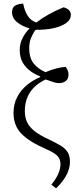

<svg xmlns="http://www.w3.org/2000/svg" viewBox="-20 -822 416 1051"><path d="M287 209 261 189Q311 128 311 77Q311 48 293.5 30.5Q276 13 232 -6Q138 -47 96 -91.5Q54 -136 54 -203Q54 -253 74.5 -291.5Q95 -330 128 -357Q161 -384 200 -400V-404Q175 -413 149 -431Q123 -449 105.5 -477.5Q88 -506 88 -549Q88 -611 142 -667Q105 -676 75.5 -699Q46 -722 46 -755Q46 -783 65 -792.5Q84 -802 107 -802Q114 -764 131 -736.5Q148 -709 179 -699Q210 -723 248 -744Q286 -765 328 -782Q368 -771 368 -740Q368 -715 343 -696.5Q318 -678 274.5 -668Q231 -658 175 -659Q161 -641 150.5 -616Q140 -591 140 -559Q140 -503 165.5 -473Q191 -443 229 -427Q265 -442 293 -448.5Q321 -455 339 -456Q355 -437 355 -413Q355 -391 340.5 -379Q326 -367 303 -367Q290 -367 274 -372Q258 -377 230 -387Q116 -333 116 -214Q116 -181 127.5 -155Q139 -129 167 -106Q195 -83 247 -59Q285 -41 311 -25.5Q337 -10 350 10.5Q363 31 363 64Q363 98 345 134Q327 170 287 209Z"/></svg>

Font: Noto Serif Condensed Light
Style: Regular
Weight: 300
Width: 3
Designer: Monotype Design Team
Foundry: Monotype Imaging Inc.
Version: Version 2.013